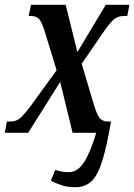

<svg xmlns="http://www.w3.org/2000/svg" viewBox="-36 -556 562 804"><path d="M279 228Q248 228 224.5 220.5Q201 213 177 201L195 156Q206 159 219.5 162Q233 165 252 165Q289 165 315.5 124Q342 83 367 0H268L216 -213L82 0H-16L-7 -47H4Q20 -47 32 -51.5Q44 -56 58 -70.5Q72 -85 93 -113L201 -262L152 -422Q140 -462 128.5 -475.5Q117 -489 94 -489H84L94 -536H239L288 -338L407 -536H506L497 -489H481Q458 -489 441 -475Q424 -461 394 -417L306 -289L357 -118Q370 -75 382 -61Q394 -47 417 -47H429Q411 57 392.5 117Q374 177 347.5 202.5Q321 228 279 228Z"/></svg>

Font: Noto Serif ExtraCondensed SemiBold
Style: Italic
Weight: 600
Width: 2
Italic angle: -12°
Designer: Monotype Design Team
Foundry: Monotype Imaging Inc.
Version: Version 2.013